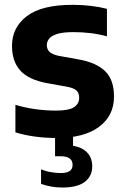

<svg xmlns="http://www.w3.org/2000/svg" viewBox="-20 -576 529 816"><path d="M220 10.5Q173 10.5 128.8 4.5Q84.5 -1.5 45.5 -13.5V-130.5Q85 -118.5 129 -112.2Q173 -106 218 -106Q272 -106 294.2 -120.2Q316.5 -134.5 316.5 -160Q316.5 -180.5 305.5 -191Q294.5 -201.5 267 -207L178 -223Q101 -237.5 66 -276.5Q31 -315.5 31 -381Q31 -459.5 94.2 -507.5Q157.5 -555.5 288.5 -555.5Q328.5 -555.5 366.2 -551Q404 -546.5 434.5 -538.5V-421.5Q402.5 -430.5 366.5 -435Q330.5 -439.5 293 -439.5Q247.5 -439.5 223 -431.8Q198.5 -424 188.8 -411.5Q179 -399 179 -384.5Q179 -367 190 -356Q201 -345 228 -339L317 -323Q390 -309.5 427.2 -273.2Q464.5 -237 464.5 -165.5Q464.5 -84 400.8 -36.8Q337 10.5 220 10.5ZM245 221Q220 221 196.8 216.8Q173.5 212.5 154.5 205.5V143.5Q174.5 152 197.5 155.8Q220.5 159.5 238 159.5Q263 159.5 275.8 151.2Q288.5 143 288.5 124.5Q288.5 88 237 88H214V-10H290.5V64L255 41Q312.5 41 342.2 64.8Q372 88.5 372 131Q372 172.5 340.5 196.8Q309 221 245 221Z"/></svg>

Font: Encode Sans Condensed Thin
Style: Bold
Weight: 700
Version: Version 3.002